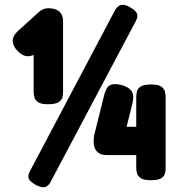

<svg xmlns="http://www.w3.org/2000/svg" viewBox="-20 -759 771 816"><path d="M132 27Q115 17 107.5 8.5Q100 0 100.5 -10Q101 -20 108 -33L467 -712Q475 -727 484.5 -733.5Q494 -740 506 -738.5Q518 -737 533 -728Q549 -719 556.5 -710Q564 -701 564 -691.5Q564 -682 557 -669L195 14Q189 26 180 32Q171 38 159.5 36.5Q148 35 132 27ZM621 7Q591 7 578 -2Q565 -11 562 -23.5Q559 -36 559 -46V-100H431Q406 -100 392 -115Q378 -130 378 -156Q378 -165 379 -174.5Q380 -184 383 -195L422 -352Q430 -386 446 -396Q462 -406 496 -398Q519 -391 531 -381Q543 -371 545.5 -355.5Q548 -340 542 -316L518 -220H559V-343Q559 -356 561.5 -369Q564 -382 577.5 -391Q591 -400 622 -400Q653 -400 666 -390.5Q679 -381 681.5 -367.5Q684 -354 684 -341V-45Q684 -36 681.5 -23.5Q679 -11 666 -2Q653 7 621 7ZM184 -316Q154 -316 141.5 -325Q129 -334 126 -346.5Q123 -359 123 -368V-525Q116 -523 110 -521.5Q104 -520 97 -520Q87 -520 76 -526Q65 -532 56 -541Q35 -562 34 -584Q33 -606 57 -628L141 -704Q151 -714 162 -719Q173 -724 186 -724Q216 -724 232 -710Q248 -696 248 -670V-368Q248 -358 245.5 -346Q243 -334 229.5 -325Q216 -316 184 -316Z"/></svg>

Font: Fredoka Light
Style: Bold
Weight: 700
Version: Version 2.001